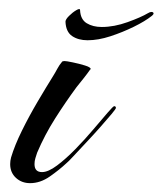

<svg xmlns="http://www.w3.org/2000/svg" viewBox="-20 -410 367 434"><path d="M48 4Q29 4 16 -8Q3 -20 3 -39Q3 -43 3.5 -46.5Q4 -50 5 -54Q13 -81 29.5 -114.5Q46 -148 65.5 -181Q85 -214 100 -238Q105 -246 109.5 -254.5Q114 -263 120 -270Q121 -272 126 -272Q130 -272 144.5 -269Q159 -266 172 -262Q185 -258 185 -254Q185 -253 184 -253Q177 -243 169 -233Q161 -223 153 -213Q128 -179 104.5 -142Q81 -105 64 -65Q62 -59 60 -52.5Q58 -46 58 -39Q58 -21 75 -21Q89 -21 109 -36Q129 -51 150.5 -73Q172 -95 191 -117.5Q210 -140 223 -155Q236 -170 238 -170Q242 -170 242 -166Q242 -164 232 -152Q222 -140 206.5 -122.5Q191 -105 174.5 -87.5Q158 -70 146 -57Q134 -44 130 -41Q114 -26 92.5 -11Q71 4 48 4ZM178 -319Q157 -319 143 -328.5Q129 -338 128 -361Q128 -366 136 -374Q144 -382 152.5 -387Q161 -392 161 -387Q162 -366 176 -357.5Q190 -349 210 -349Q238 -349 268.5 -360Q299 -371 314 -380Q319 -383 322 -383Q326 -383 327 -380.5Q328 -378 323 -374Q308 -362 282.5 -349.5Q257 -337 229.5 -328Q202 -319 178 -319Z"/></svg>

Font: Caramel
Style: Regular
Weight: 400
Designer: Robert E. Leuschke
Foundry: Robert E. Leuschke
Version: Version 1.010